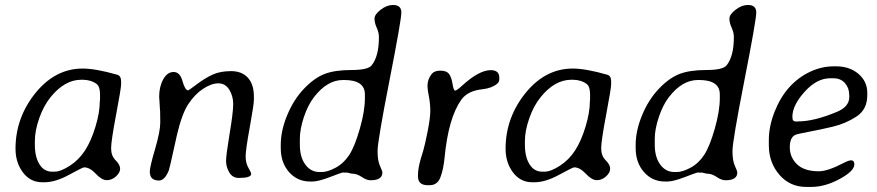

<svg xmlns="http://www.w3.org/2000/svg" viewBox="-20 -737 3476 761"><path d="M118.2 -178.2V-163.1Q118.2 -114.7 136.5 -85.7Q154.8 -56.6 186 -56.6H195.8Q220.7 -56.6 256.8 -80.1Q293 -103.5 317.1 -140.9Q341.3 -178.2 358.4 -234.9Q375.5 -291.5 375.5 -333.5L376.5 -343.3V-362.8Q376.5 -394 362.8 -404.3Q340.3 -420.9 307.1 -420.9H302.2Q236.3 -420.9 180.7 -352.1Q152.8 -317.9 135.5 -268.3Q118.2 -218.8 118.2 -178.2ZM460 -414.6V-402.8Q460 -387.2 440.2 -282.7Q420.4 -178.2 420.4 -148.9Q420.4 -119.6 438.2 -101.8Q456.1 -84 456.1 -68.4Q456.1 -52.7 439.7 -37.8Q423.3 -22.9 403.3 -22.9Q383.3 -22.9 359.6 -48.3Q335.9 -73.7 313.5 -73.7Q307.6 -73.7 253.7 -44.2Q199.7 -14.6 155.8 -14.6H147.5Q100.1 -14.6 70.8 -53.7Q41.5 -92.8 41.5 -147.5Q41.5 -272.9 124 -372.6Q201.7 -465.3 307.6 -465.3Q358.9 -465.3 444.3 -440.9Q460 -436.5 460 -414.6Z M573.7 -56.6Q573.7 -75.2 594.7 -146.5Q615.2 -216.3 615.2 -251L614.7 -295.9L613.8 -305.2L612.3 -333Q610.8 -347.7 610.8 -353Q610.8 -393.6 627 -422.6Q643.1 -451.7 668.2 -451.7Q693.4 -451.7 703.4 -415.3Q713.4 -378.9 726.1 -378.9Q728 -378.9 760.5 -403.3Q793 -427.7 823 -441.4Q853 -455.1 895.8 -455.1Q938.5 -455.1 962.4 -429Q986.3 -402.8 986.3 -355V-341.3Q986.3 -322.8 970 -232.9Q953.6 -143.1 953.6 -116.9Q953.6 -90.8 964.6 -72Q975.6 -53.2 975.6 -47.9Q975.6 -31.7 926.8 -31.7Q901.4 -31.7 888.7 -53.7Q876 -75.7 876 -98.9Q876 -122.1 890.1 -207Q904.3 -292 904.3 -324.2Q904.3 -356.4 888.7 -381.6Q873 -406.7 845.5 -406.7Q817.9 -406.7 784.9 -385Q752 -363.3 726.3 -324.2Q700.7 -285.2 681.2 -201.7L675.3 -174.8Q652.3 -70.3 649.4 -62.5Q633.3 -21.5 609.9 -21.5Q573.7 -21.5 573.7 -56.6Z M1168.5 -187.5V-163.1Q1168.5 -114.3 1190.2 -84.7Q1211.9 -55.2 1246.1 -55.2H1255.9Q1278.3 -55.2 1310.3 -72.3Q1342.3 -89.4 1364.3 -123Q1386.2 -156.7 1406.2 -226.8Q1426.3 -296.9 1426.3 -348.1V-362.8Q1426.3 -419.9 1344.2 -419.9H1339.4Q1276.9 -419.9 1224.6 -352.1Q1200.2 -320.3 1184.3 -272.5Q1168.5 -224.6 1168.5 -187.5ZM1092.8 -162.6Q1092.8 -218.8 1118.2 -280.3Q1143.6 -341.8 1184.3 -384.8Q1225.1 -427.7 1265.9 -443.6Q1306.6 -459.5 1372.6 -459.5Q1438.5 -459.5 1453.1 -478Q1481.9 -514.2 1481.9 -589.4Q1481.9 -607.9 1473.1 -627.2Q1464.4 -646.5 1464.4 -663.1Q1464.4 -679.7 1488.8 -698.5Q1513.2 -717.3 1537.6 -717.3Q1570.8 -717.3 1570.8 -687.7Q1570.8 -658.2 1523.7 -418Q1476.6 -177.7 1476.6 -139.6Q1476.6 -137.7 1476.6 -136.2Q1476.6 -100.6 1485.8 -80.1Q1495.6 -58.6 1495.6 -53.2Q1495.6 -22.5 1448.7 -22.5Q1433.1 -22.5 1413.8 -35.6Q1394.5 -48.8 1374.5 -48.8L1368.7 -49.8L1357.4 -52.7Q1354.5 -53.2 1337.9 -53.2Q1334.5 -53.2 1288.3 -35.4Q1242.2 -17.6 1218.8 -17.6H1208.5Q1158.7 -17.6 1125.7 -54.9Q1092.8 -92.3 1092.8 -149.9Z M1810.5 -396.5Q1878.4 -459 1925.3 -459Q1959 -459 1959 -429.2V-423.3Q1959 -412.1 1950.2 -404.8Q1928.7 -387.2 1892.1 -383.3Q1833 -377 1808.1 -341.3Q1757.3 -269.5 1742.2 -113.3Q1737.8 -66.4 1725.8 -34.7Q1713.9 -2.9 1682.6 -2.9H1675.8Q1636.7 -2.9 1636.7 -37.6V-44.9Q1636.7 -68.8 1647.5 -106.9L1657.2 -138.7Q1663.6 -159.7 1674.6 -214.6Q1685.5 -269.5 1685.5 -297.4Q1685.5 -325.2 1680.4 -352.1Q1675.3 -378.9 1675.3 -383.8L1674.3 -396.5Q1674.3 -422.9 1691.4 -444.3Q1701.7 -457 1725.8 -457Q1750 -457 1759.8 -443.8Q1769.5 -430.7 1773.7 -404.3Q1777.8 -377.9 1783.9 -377.9Q1790 -377.9 1810.5 -396.5Z M2060.5 -178.2V-163.1Q2060.5 -114.7 2078.9 -85.7Q2097.2 -56.6 2128.4 -56.6H2138.2Q2163.1 -56.6 2199.2 -80.1Q2235.4 -103.5 2259.5 -140.9Q2283.7 -178.2 2300.8 -234.9Q2317.9 -291.5 2317.9 -333.5L2318.8 -343.3V-362.8Q2318.8 -394 2305.2 -404.3Q2282.7 -420.9 2249.5 -420.9H2244.6Q2178.7 -420.9 2123 -352.1Q2095.2 -317.9 2077.9 -268.3Q2060.5 -218.8 2060.5 -178.2ZM2402.3 -414.6V-402.8Q2402.3 -387.2 2382.6 -282.7Q2362.8 -178.2 2362.8 -148.9Q2362.8 -119.6 2380.6 -101.8Q2398.4 -84 2398.4 -68.4Q2398.4 -52.7 2382.1 -37.8Q2365.7 -22.9 2345.7 -22.9Q2325.7 -22.9 2302 -48.3Q2278.3 -73.7 2255.9 -73.7Q2250 -73.7 2196 -44.2Q2142.1 -14.6 2098.1 -14.6H2089.8Q2042.5 -14.6 2013.2 -53.7Q1983.9 -92.8 1983.9 -147.5Q1983.9 -272.9 2066.4 -372.6Q2144 -465.3 2250 -465.3Q2301.3 -465.3 2386.7 -440.9Q2402.3 -436.5 2402.3 -414.6Z M2575.2 -187.5V-163.1Q2575.2 -114.3 2596.9 -84.7Q2618.7 -55.2 2652.8 -55.2H2662.6Q2685.1 -55.2 2717 -72.3Q2749 -89.4 2771 -123Q2793 -156.7 2813 -226.8Q2833 -296.9 2833 -348.1V-362.8Q2833 -419.9 2751 -419.9H2746.1Q2683.6 -419.9 2631.3 -352.1Q2606.9 -320.3 2591.1 -272.5Q2575.2 -224.6 2575.2 -187.5ZM2499.5 -162.6Q2499.5 -218.8 2524.9 -280.3Q2550.3 -341.8 2591.1 -384.8Q2631.8 -427.7 2672.6 -443.6Q2713.4 -459.5 2779.3 -459.5Q2845.2 -459.5 2859.9 -478Q2888.7 -514.2 2888.7 -589.4Q2888.7 -607.9 2879.9 -627.2Q2871.1 -646.5 2871.1 -663.1Q2871.1 -679.7 2895.5 -698.5Q2919.9 -717.3 2944.3 -717.3Q2977.5 -717.3 2977.5 -687.7Q2977.5 -658.2 2930.4 -418Q2883.3 -177.7 2883.3 -139.6Q2883.3 -137.7 2883.3 -136.2Q2883.3 -100.6 2892.6 -80.1Q2902.3 -58.6 2902.3 -53.2Q2902.3 -22.5 2855.5 -22.5Q2839.8 -22.5 2820.6 -35.6Q2801.3 -48.8 2781.2 -48.8L2775.4 -49.8L2764.2 -52.7Q2761.2 -53.2 2744.6 -53.2Q2741.2 -53.2 2695.1 -35.4Q2648.9 -17.6 2625.5 -17.6H2615.2Q2565.4 -17.6 2532.5 -54.9Q2499.5 -92.3 2499.5 -149.9Z M3283.2 -426.8H3270.5Q3217.3 -426.8 3168.9 -373Q3120.6 -319.3 3120.6 -273.9L3121.1 -271V-268.6Q3121.1 -255.4 3135.3 -255.4H3141.1L3144.5 -255.9Q3206.5 -255.9 3296.9 -293.5Q3346.2 -314 3346.2 -352.5V-358.9L3345.7 -362.3Q3345.7 -388.7 3328.9 -407.7Q3312 -426.8 3283.2 -426.8ZM3195.3 3.9H3175.3Q3110.8 3.9 3069.1 -44.4Q3027.3 -92.8 3027.3 -161.6V-181.6Q3027.3 -236.3 3050 -293.9Q3072.8 -351.6 3108.2 -390.9Q3143.6 -430.2 3189.9 -452.1Q3236.3 -474.1 3284.2 -474.1H3293.9Q3347.7 -474.1 3382.6 -444.1Q3417.5 -414.1 3417.5 -369.1V-359.4Q3417.5 -303.2 3374.8 -275.1Q3332 -247.1 3280.8 -234.9Q3229.5 -222.7 3185.5 -214.6Q3141.6 -206.5 3132.8 -202.6Q3110.4 -192.9 3110.4 -153.1Q3110.4 -113.3 3139.2 -85.7Q3168 -58.1 3225.6 -58.1Q3260.7 -58.1 3324.2 -91.3Q3344.2 -101.6 3353.5 -101.6Q3366.2 -101.6 3366.2 -85.4Q3366.2 -59.1 3308.1 -27.6Q3250 3.9 3195.3 3.9Z"/></svg>

Font: Averia Libre Light
Style: Italic
Weight: 300
Italic angle: -8.5°
Version: Version 1.002